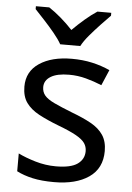

<svg xmlns="http://www.w3.org/2000/svg" viewBox="-55 -807 588 858"><g transform="rotate(5 239.5 -378.0)"><path d="M434 -148Q434 -70 376 -30Q318 10 220 10Q164 10 123.5 1Q83 -8 52 -24V-104Q84 -88 129.5 -74.5Q175 -61 222 -61Q289 -61 319 -82.5Q349 -104 349 -140Q349 -160 338 -176Q327 -192 298.5 -208Q270 -224 217 -244Q165 -264 128 -284Q91 -304 71 -332Q51 -360 51 -404Q51 -472 106.5 -509Q162 -546 252 -546Q301 -546 343.5 -536.5Q386 -527 423 -510L393 -440Q359 -454 322 -464Q285 -474 246 -474Q192 -474 163.5 -456.5Q135 -439 135 -409Q135 -387 148 -371.5Q161 -356 191.5 -341.5Q222 -327 273 -307Q324 -288 360 -268Q396 -248 415 -219.5Q434 -191 434 -148ZM194 -606Q181 -629 159 -655.5Q137 -682 113 -708Q89 -734 71 -753V-766H131Q157 -749 185 -725Q213 -701 238 -674Q265 -701 293 -725Q321 -749 347 -766H409V-753Q390 -734 365.5 -708Q341 -682 318.5 -655.5Q296 -629 284 -606Z"/></g></svg>

Font: Noto Sans Sora Sompeng
Style: Regular
Weight: 400
Designer: Monotype Design Team. David Williams.
Foundry: Monotype Imaging Inc.
Version: Version 2.101